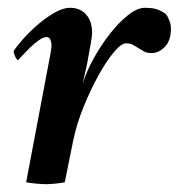

<svg xmlns="http://www.w3.org/2000/svg" viewBox="-20 -467 458 492"><path d="M160 -447Q185 -447 200.5 -430Q216 -413 216 -383Q216 -374 212.5 -355Q209 -336 207 -325Q206 -318 204 -307.5Q202 -297 199.5 -286.5Q197 -276 195 -267Q193 -258 192 -253Q202 -285 221 -319Q240 -353 262.5 -381.5Q285 -410 308.5 -428.5Q332 -447 351 -447Q371 -447 382.5 -443Q394 -439 405 -431Q410 -425 414 -414.5Q418 -404 418 -393Q418 -363 402.5 -347Q387 -331 368 -331Q357 -331 349.5 -335Q342 -339 335 -343.5Q328 -348 321 -352Q314 -356 303 -356Q291 -356 272 -333.5Q253 -311 233 -275Q213 -239 194.5 -194Q176 -149 167 -104L146 0Q138 2 122 3.5Q106 5 98 5Q90 5 73 3.5Q56 2 47 0L107 -317Q108 -321 110 -333.5Q112 -346 112 -350Q112 -357 109.5 -364.5Q107 -372 99 -372Q91 -372 79 -363.5Q67 -355 56 -344Q45 -333 36.5 -324Q28 -315 27 -313Q23 -313 19 -322Q15 -331 15 -336Q21 -346 37 -364.5Q53 -383 74 -401.5Q95 -420 118 -433.5Q141 -447 160 -447Z"/></svg>

Font: Vermiglione SemiBold
Style: Italic
Weight: 600
Italic angle: -11°
Version: Version 1.000